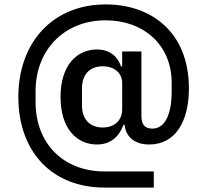

<svg xmlns="http://www.w3.org/2000/svg" viewBox="-20 -728 936 869"><path d="M676 48H454C265 48 141 -80 141 -266V-316C141 -499 268 -636 458 -636C629 -636 757 -526 757 -353V-314C757 -207 725 -146 670 -146C637 -146 620 -161 620 -205V-495H533V-427H528C513 -470 480 -504 419 -504C328 -504 254 -433 254 -289C254 -145 328 -74 419 -74C480 -74 519 -109 539 -163H544C549 -110 588 -74 655 -74C776 -74 835 -181 835 -328C835 -583 664 -708 459 -708C218 -708 63 -535 63 -289C63 -43 214 121 453 121H676ZM445 -151C384 -151 351 -191 351 -251V-328C351 -388 384 -428 445 -428C500 -428 533 -395 533 -353V-233C533 -185 500 -151 445 -151Z"/></svg>

Font: IBM Plex Thai Looped Medium
Style: Regular
Weight: 500
Designer: Mike Abbink, Paul van der Laan, Pieter van Rosmalen, Ben Mitchell, Mark Frömberg
Foundry: Bold Monday
Version: Version 1.0